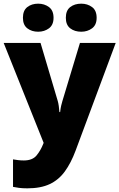

<svg xmlns="http://www.w3.org/2000/svg" viewBox="-21 -787 651 1047"><path d="M-1 -553H200L294 -236Q297 -226 299.5 -209Q302 -192 303 -176H307Q309 -196 312.5 -210.5Q316 -225 319 -235L415 -553H610L391 35Q366 102 332.5 148Q299 194 250 217Q201 240 128 240Q102 240 83 237.5Q64 235 50 232V82Q61 84 76.5 86Q92 88 109 88Q156 88 178.5 60.5Q201 33 215 -3L217 -8ZM104 -690Q104 -730 128 -748.5Q152 -767 187 -767Q221 -767 246 -748.5Q271 -730 271 -690Q271 -651 246 -632.5Q221 -614 187 -614Q152 -614 128 -632.5Q104 -651 104 -690ZM338 -690Q338 -730 362 -748.5Q386 -767 422 -767Q456 -767 481 -748.5Q506 -730 506 -690Q506 -651 481 -632.5Q456 -614 422 -614Q386 -614 362 -632.5Q338 -651 338 -690Z"/></svg>

Font: Noto Sans Khmer UI Black
Style: Regular
Weight: 900
Designer: Danh Hong and the Monotype Design Team
Foundry: Monotype Imaging Inc.
Version: Version 2.002; ttfautohint (v1.8.4.7-5d5b)